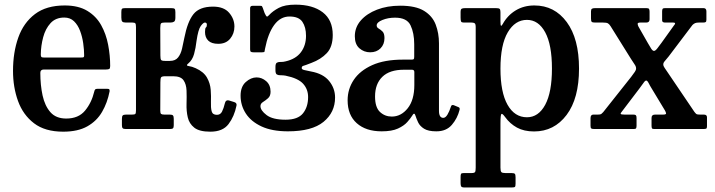

<svg xmlns="http://www.w3.org/2000/svg" viewBox="-20 -555 3074 826"><path d="M36 -250Q36 -330 58.8 -393.8Q81.5 -457.5 130.5 -494.5Q179.5 -531.5 258.5 -531.5Q317.5 -531.5 355.8 -508.2Q394 -485 415.2 -446.8Q436.5 -408.5 445.2 -362.5Q454 -316.5 454 -271Q454 -261 450.2 -258.5Q446.5 -256 436 -256H169Q153.5 -256 153.5 -241.5Q153.5 -189 163.2 -144.2Q173 -99.5 197 -72.2Q221 -45 265 -45Q317.5 -45 345.8 -79Q374 -113 385.5 -161Q386.5 -166.5 389.2 -169.8Q392 -173 399.5 -173H440.5Q448.5 -173 450.2 -170.5Q452 -168 451.5 -162Q442 -113 419.2 -73.8Q396.5 -34.5 355.8 -11.5Q315 11.5 252 11.5Q173.5 11.5 126.2 -24.8Q79 -61 57.5 -120.5Q36 -180 36 -250ZM169.5 -307.5H327.5Q337.5 -307.5 339.8 -309Q342 -310.5 342 -316.5Q342 -340.5 338 -368.8Q334 -397 324.5 -422.2Q315 -447.5 298.5 -463.5Q282 -479.5 256.5 -479.5Q219.5 -479.5 197.5 -455.5Q175.5 -431.5 165.8 -395Q156 -358.5 155.5 -321Q155.5 -313 157.8 -310.2Q160 -307.5 169.5 -307.5Z M997.5 -101Q988 -54 963.2 -21.2Q938.5 11.5 885 11.5Q837.5 11.5 815.8 -5.8Q794 -23 787.8 -50.2Q781.5 -77.5 782.5 -108Q783.5 -138.5 782.5 -165.5Q781.5 -192.5 769.5 -209.8Q757.5 -227 725 -227H692Q676 -227 673 -222.2Q670 -217.5 670 -201L669.5 -79Q669.5 -67.5 673.2 -64.8Q677 -62 687 -62H710.5Q721 -62 724.2 -58.2Q727.5 -54.5 727.5 -43.5V-16Q727.5 -6.5 724.2 -3.2Q721 0 711 0H520.5Q511 0 507.8 -3.5Q504.5 -7 504.5 -16.5V-43.5Q504.5 -55 508.2 -58.5Q512 -62 522.5 -62H548Q559.5 -62 562.2 -65Q565 -68 565 -81V-438Q565 -451 562.2 -454.5Q559.5 -458 549 -458H521Q510 -458 506 -462.2Q502 -466.5 502 -479.5V-503Q502 -514 504.8 -517Q507.5 -520 518 -520H716.5Q727.5 -520 731 -517.2Q734.5 -514.5 734.5 -503V-479Q734.5 -465.5 728.8 -461.8Q723 -458 713 -458H688.5Q676.5 -458 673 -454.5Q669.5 -451 669.5 -434.5L670 -316Q670 -301.5 673 -297.2Q676 -293 690 -293H711Q734.5 -293 746.2 -308Q758 -323 763.2 -346Q768.5 -369 773 -392Q786.5 -461.5 812.2 -494Q838 -526.5 896.5 -526.5Q943 -526.5 965.8 -500Q988.5 -473.5 988.5 -441Q988.5 -410.5 970.2 -388.5Q952 -366.5 919 -366.5Q890 -366.5 876 -380.2Q862 -394 862 -417.5Q862 -434 866 -437Q870 -440 870 -448.5Q870 -458 861.5 -458Q854.5 -458 843.5 -442.8Q832.5 -427.5 825.5 -379Q822 -348 814.8 -322.2Q807.5 -296.5 790 -282Q778 -272.5 791.8 -270.8Q805.5 -269 822 -261.5Q856.5 -246 870.5 -221Q884.5 -196 886.5 -168.5Q888.5 -141 887.5 -116.5Q886.5 -92 890.5 -76.5Q894.5 -61 913 -61Q928 -61 935 -74.5Q942 -88 948 -112.5Q951.5 -126 964.5 -123L985.5 -116.5Q1000 -113 997.5 -101Z M1015 -143.5Q1015 -182 1037.2 -202Q1059.5 -222 1084 -222Q1106.5 -222 1125.2 -205.8Q1144 -189.5 1144 -160.5Q1144 -142 1133.2 -132.5Q1122.5 -123 1111.5 -116.2Q1100.5 -109.5 1100.5 -98.5Q1100.5 -80 1126.8 -60Q1153 -40 1208.5 -40Q1261.5 -40 1283.5 -67.5Q1305.5 -95 1305.5 -137.5Q1305.5 -171 1284 -194.8Q1262.5 -218.5 1208.5 -229.5Q1197.5 -231.5 1187.5 -231.2Q1177.5 -231 1171.2 -234.5Q1165 -238 1165 -253V-267.5Q1165 -282 1171.5 -285.5Q1178 -289 1187.8 -288.5Q1197.5 -288 1208.5 -291Q1252.5 -301 1274.5 -330.2Q1296.5 -359.5 1296.5 -401Q1296.5 -438 1281 -461Q1265.5 -484 1225.5 -484Q1186.5 -484 1159.8 -447.8Q1133 -411.5 1120 -344.5Q1118.5 -336.5 1118 -333.2Q1117.5 -330 1108 -330H1070.5Q1062 -330 1059 -332.5Q1056 -335 1056 -343V-520Q1056 -530 1066.5 -530H1100Q1106.5 -530 1107.2 -528Q1108 -526 1110.5 -521L1118.5 -498.5Q1124.5 -485.5 1127.8 -484Q1131 -482.5 1138 -490.5Q1153.5 -507.5 1179.5 -521.2Q1205.5 -535 1251 -535Q1325.5 -535 1368.5 -502Q1411.5 -469 1411.5 -404.5Q1411.5 -353.5 1386 -326.5Q1360.5 -299.5 1320 -284.5Q1292 -273.5 1285 -271.8Q1278 -270 1278 -262Q1278 -256 1289.8 -253.5Q1301.5 -251 1318 -247.5Q1370.5 -238 1396 -206.5Q1421.5 -175 1421.5 -135.5Q1421.5 -71.5 1371.8 -30.8Q1322 10 1218.5 10Q1150.5 10 1105.2 -11Q1060 -32 1037.5 -66.8Q1015 -101.5 1015 -143.5Z M1475.5 -123.5Q1475.5 -172 1502 -211.5Q1528.5 -251 1581.2 -274.8Q1634 -298.5 1713.5 -298.5H1749Q1757.5 -298.5 1759.8 -300.5Q1762 -302.5 1762 -311.5V-364.5Q1762 -413 1746.2 -446Q1730.5 -479 1679.5 -479Q1649.5 -479 1625 -469Q1600.5 -459 1600.5 -445.5Q1600.5 -437 1609 -432.2Q1617.5 -427.5 1625.8 -419.2Q1634 -411 1634 -391Q1634 -364 1617 -347Q1600 -330 1572.5 -330Q1546 -330 1526.2 -347.2Q1506.5 -364.5 1506.5 -399Q1506.5 -437.5 1532.2 -467Q1558 -496.5 1602 -513.5Q1646 -530.5 1701.5 -530.5Q1768.5 -530.5 1804.5 -508.2Q1840.5 -486 1854.5 -449Q1868.5 -412 1868.5 -368.5V-78.5Q1868.5 -48 1887 -48Q1896.5 -48 1904.8 -61.5Q1913 -75 1920 -96.5Q1922.5 -105.5 1932 -102.5L1952.5 -94Q1959.5 -91.5 1957 -82Q1948 -46 1924 -18Q1900 10 1857.5 10H1857Q1822.5 10 1804.5 -1.2Q1786.5 -12.5 1779 -28.2Q1771.5 -44 1767.5 -57Q1762.5 -74.5 1753 -57Q1746 -45.5 1732 -29.8Q1718 -14 1692 -2Q1666 10 1622 10Q1554 10 1514.8 -25Q1475.5 -60 1475.5 -123.5ZM1593.5 -140Q1593.5 -93 1614.8 -73.2Q1636 -53.5 1665.5 -53.5Q1705.5 -53.5 1734 -89.2Q1762.5 -125 1762.5 -189.5V-245Q1762.5 -255 1752.5 -255H1717.5Q1656 -255 1624.8 -224.5Q1593.5 -194 1593.5 -140Z M1961.5 -479V-503Q1961.5 -514.5 1965.8 -517.2Q1970 -520 1980.5 -520H2114Q2125.5 -520 2129.2 -517Q2133 -514 2133 -503V-463Q2133 -445.5 2135.5 -444.2Q2138 -443 2143 -452Q2163.5 -489 2198.5 -510.2Q2233.5 -531.5 2279 -531.5Q2365.5 -531.5 2418.2 -460Q2471 -388.5 2471 -260Q2471 -131.5 2417.5 -60.5Q2364 10.5 2277.5 10.5Q2234.5 10.5 2204.2 -6Q2174 -22.5 2153 -51.5Q2141.5 -67.5 2137.2 -64.8Q2133 -62 2133 -22.5V166Q2133 181.5 2137 185.5Q2141 189.5 2154 189.5H2180.5Q2191.5 189.5 2194.8 192.8Q2198 196 2198 208V235Q2198 246.5 2195.2 249Q2192.5 251.5 2181.5 251.5H1978Q1967 251.5 1964.2 247.2Q1961.5 243 1961.5 233V206.5Q1961.5 196.5 1963.5 193Q1965.5 189.5 1975.5 189.5H2008.5Q2021 189.5 2023.8 185Q2026.5 180.5 2026.5 166V-438Q2026.5 -452 2022 -455Q2017.5 -458 2008 -458H1975Q1966 -458 1963.8 -462.2Q1961.5 -466.5 1961.5 -479ZM2133 -260Q2133 -158 2163.5 -104.2Q2194 -50.5 2247 -50.5Q2296.5 -50.5 2325.5 -104.2Q2354.5 -158 2354.5 -260Q2354.5 -362.5 2325.5 -416Q2296.5 -469.5 2247 -469.5Q2196 -469.5 2164.5 -416Q2133 -362.5 2133 -260Z M2826 -371 2879 -445Q2891 -458 2876 -458H2841Q2828.5 -458 2828.5 -467.5V-506Q2828.5 -514 2830.8 -517Q2833 -520 2840.5 -520H3007Q3019 -520 3019 -506V-470.5Q3019 -462.5 3016 -460.2Q3013 -458 3005 -458H2987Q2976.5 -458 2970.5 -455.5Q2964.5 -453 2959 -447.5L2856.5 -312Q2846 -299 2839.8 -292Q2833.5 -285 2833.5 -278Q2833.5 -271 2839.2 -263Q2845 -255 2854.5 -240.5L2967.5 -73.5Q2973 -66.5 2976.2 -64.2Q2979.5 -62 2992 -62H3008Q3021.5 -62 3021.5 -50.5V-11.5Q3021.5 -3 3017.8 -1.5Q3014 0 3006 0H2794Q2786.5 0 2784.8 -3.2Q2783 -6.5 2783 -14.5V-47.5Q2783 -62 2798 -62H2832.5Q2846.5 -62 2845.5 -67.5Q2844.5 -73 2840.5 -80L2785 -172Q2776.5 -185.5 2770.8 -197Q2765 -208.5 2760 -208.5Q2755 -208.5 2747.8 -197.5Q2740.5 -186.5 2731 -174.5L2655 -74.5Q2649 -68 2650.5 -65Q2652 -62 2667 -62H2705Q2713 -62 2715.8 -59Q2718.5 -56 2718.5 -47.5V-14.5Q2718.5 -6.5 2716.5 -3.2Q2714.5 0 2707 0H2536Q2526.5 0 2523.5 -2.5Q2520.5 -5 2520.5 -14V-46.5Q2520.5 -62 2532.5 -62H2552Q2563 -62 2566.5 -64.5Q2570 -67 2575 -72.5L2695.5 -224.5Q2705.5 -238 2711 -245.8Q2716.5 -253.5 2716.5 -260.5Q2716.5 -269 2710.2 -277.8Q2704 -286.5 2694 -302.5L2607 -442Q2601 -451.5 2595 -454.8Q2589 -458 2573.5 -458H2540Q2529 -458 2525.8 -461Q2522.5 -464 2522.5 -475.5V-506Q2522.5 -515 2526.8 -517.5Q2531 -520 2539.5 -520H2761.5Q2770 -520 2772.2 -516.5Q2774.5 -513 2774.5 -504.5V-472Q2774.5 -458 2760.5 -458H2735.5Q2723 -458 2723.2 -452.5Q2723.5 -447 2726.5 -441L2767 -370Q2774.5 -357 2781 -346.5Q2787.5 -336 2793.5 -336Q2799.5 -336 2807.8 -346.8Q2816 -357.5 2826 -371Z"/></svg>

Font: Besley* Narrow Medium
Style: Regular
Weight: 500
Width: 4
Designer: Owen Earl
Foundry: indestructible type*
Version: Version 3.000; ttfautohint (v1.8.3)